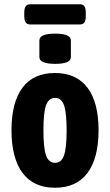

<svg xmlns="http://www.w3.org/2000/svg" viewBox="-20 -874 517 902"><path d="M34 -262Q34 -393 85.5 -462Q137 -531 238 -531Q339 -531 391 -462Q443 -393 443 -262Q443 -131 391 -61.5Q339 8 238 8Q138 8 86 -61.5Q34 -131 34 -262ZM293 -262Q293 -346 280.5 -380Q268 -414 239 -414Q209 -414 196.5 -380Q184 -346 184 -262Q184 -178 196.5 -143.5Q209 -109 239 -109Q268 -109 280.5 -143.5Q293 -178 293 -262ZM165 -606V-684Q165 -716 239 -716Q313 -716 313 -684V-606Q313 -574 239 -574Q165 -574 165 -606ZM94 -799V-814Q94 -835 101 -844.5Q108 -854 123 -854H354Q370 -854 376.5 -844.5Q383 -835 383 -814V-799Q383 -778 376.5 -768.5Q370 -759 354 -759H123Q108 -759 101 -768.5Q94 -778 94 -799Z"/></svg>

Font: Asap Condensed
Style: Bold
Weight: 700
Designer: Pablo Cosgaya
Foundry: Omnibus-Type
Version: Version 1.010; ttfautohint (v1.8)